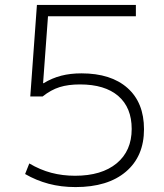

<svg xmlns="http://www.w3.org/2000/svg" viewBox="-20 -750 667 780"><path d="M287 10Q228 10 177.5 -3.5Q127 -17 82 -43L99 -86Q143 -60 188.5 -48Q234 -36 285 -36Q393 -36 454 -86.5Q515 -137 515 -226Q515 -313 460.5 -360Q406 -407 305 -407Q257 -407 222 -396Q187 -385 153 -358H103L130 -730H532V-684H175L155 -412H157Q192 -433 229 -442.5Q266 -452 311 -452Q431 -452 498 -392.5Q565 -333 565 -225Q565 -115 491.5 -52.5Q418 10 287 10Z"/></svg>

Font: M PLUS 1 Light
Style: Regular
Weight: 300
Designer: Coji Morishita
Foundry: UNDERFOREST DESIGN
Version: Version 1.001